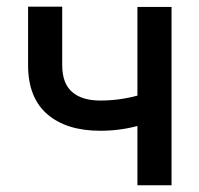

<svg xmlns="http://www.w3.org/2000/svg" viewBox="-20 -551 593 571"><path d="M490.2 0H388.7V-176.3Q335 -162.1 278.3 -162.1Q177.7 -162.1 120.6 -211.4Q63.5 -260.7 63.5 -357.4V-531.2H165V-357.4Q165 -303.2 194.3 -277.6Q223.6 -252 278.3 -252Q334 -252 388.7 -266.6V-530.3H490.2Z"/></svg>

Font: WEMIX Pretendard Medium
Style: Regular
Weight: 500
Designer: Base glyphs from Inter by Rasmus Andersson; Hangeul glyphs from Noto Sans CJK(Source Han Sans) by Jang Soo-young and Kan
Foundry: Kil Hyung-jin
Version: Version 1.000